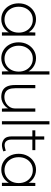

<svg xmlns="http://www.w3.org/2000/svg" viewBox="1080 -1860 790 2990"><g transform="rotate(90 1475.0 -365.0)"><path d="M32 -260Q32 -339 65.5 -400Q99 -461 155 -496Q211 -531 280 -531Q320 -531 356 -519Q392 -507 421 -485.5Q450 -464 471 -435Q492 -406 501 -372L481 -385L486 -520H534V0H484V-130L501 -149Q492 -116 471 -87Q450 -58 421 -36Q392 -14 356 -2Q320 10 280 10Q209 10 153 -25Q97 -60 64.5 -121Q32 -182 32 -260ZM488 -261Q488 -325 462 -374.5Q436 -424 390.5 -452.5Q345 -481 287 -481Q228 -481 182.5 -452.5Q137 -424 111 -374.5Q85 -325 85 -261Q85 -198 110.5 -148Q136 -98 181.5 -69Q227 -40 287 -40Q344 -40 389.5 -68.5Q435 -97 461.5 -146.5Q488 -196 488 -261Z M639 -260Q639 -339 672.5 -400Q706 -461 762 -496Q818 -531 887 -531Q927 -531 963 -519Q999 -507 1028 -485.5Q1057 -464 1078 -435Q1099 -406 1108 -372L1091 -389V-740H1141V0H1093L1089 -135L1108 -149Q1099 -116 1078 -87Q1057 -58 1028 -36Q999 -14 963 -2Q927 10 887 10Q816 10 760 -25Q704 -60 671.5 -121Q639 -182 639 -260ZM1095 -261Q1095 -325 1069 -374.5Q1043 -424 997.5 -452.5Q952 -481 894 -481Q835 -481 789.5 -452.5Q744 -424 718 -374.5Q692 -325 692 -261Q692 -198 717.5 -148Q743 -98 788.5 -69Q834 -40 894 -40Q951 -40 996.5 -68.5Q1042 -97 1068.5 -146.5Q1095 -196 1095 -261Z M1304 -205V-520H1354V-207Q1354 -149 1369 -111.5Q1384 -74 1415 -56Q1446 -38 1493 -38Q1530 -38 1562 -51.5Q1594 -65 1618 -87.5Q1642 -110 1655.5 -139.5Q1669 -169 1669 -202V-520H1719V0H1671L1666 -110H1672Q1661 -77 1633 -50Q1605 -23 1567.5 -6.5Q1530 10 1492 10Q1428 10 1386.5 -13Q1345 -36 1324.5 -83.5Q1304 -131 1304 -205Z M1867 0V-740H1917V0Z M2135 -44Q2119 -63 2111.5 -90Q2104 -117 2104 -155V-474H2010V-520H2104V-659H2154V-520H2318V-474H2154V-147Q2154 -98 2176.5 -70Q2199 -42 2240 -42Q2258 -42 2287.5 -49Q2317 -56 2324 -62L2338 -24Q2323 -15 2292 -7.5Q2261 0 2238 0Q2210 0 2181 -12.5Q2152 -25 2135 -44Z M2375 -260Q2375 -339 2408.5 -400Q2442 -461 2498 -496Q2554 -531 2623 -531Q2663 -531 2699 -519Q2735 -507 2764 -485.5Q2793 -464 2814 -435Q2835 -406 2844 -372L2824 -385L2829 -520H2877V0H2827V-130L2844 -149Q2835 -116 2814 -87Q2793 -58 2764 -36Q2735 -14 2699 -2Q2663 10 2623 10Q2552 10 2496 -25Q2440 -60 2407.5 -121Q2375 -182 2375 -260ZM2831 -261Q2831 -325 2805 -374.5Q2779 -424 2733.5 -452.5Q2688 -481 2630 -481Q2571 -481 2525.5 -452.5Q2480 -424 2454 -374.5Q2428 -325 2428 -261Q2428 -198 2453.5 -148Q2479 -98 2524.5 -69Q2570 -40 2630 -40Q2687 -40 2732.5 -68.5Q2778 -97 2804.5 -146.5Q2831 -196 2831 -261Z"/></g></svg>

Font: Mach ExtraLight
Style: Regular
Weight: 250
Version: Version 1.002